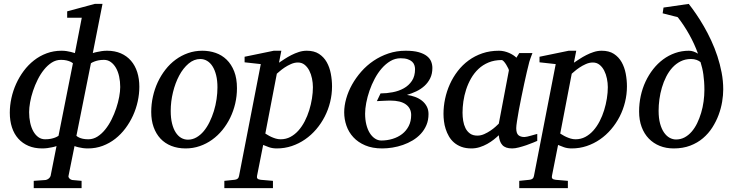

<svg xmlns="http://www.w3.org/2000/svg" viewBox="-20 -757 3800 995"><path d="M357.9 -429.2Q352.1 -434.1 343.3 -438Q335.4 -441.4 324 -444.1Q312.5 -446.8 295.9 -446.8Q270.5 -446.8 248.5 -432.9Q226.6 -418.9 208.3 -396.2Q189.9 -373.5 175.5 -344.7Q161.1 -315.9 151.1 -285.9Q141.1 -255.9 136 -227.1Q130.9 -198.2 130.9 -175.8Q130.9 -146.5 136.5 -120.8Q142.1 -95.2 152.8 -76.2Q163.6 -57.1 179 -46.1Q194.3 -35.2 213.9 -35.2Q230.5 -35.2 243.4 -37.8Q256.3 -40.5 265.1 -43.9Q275.4 -47.9 283.2 -53.2ZM603 -306.2Q603 -335 597.4 -360.6Q591.8 -386.2 580.8 -405.3Q569.8 -424.3 554.2 -435.5Q538.6 -446.8 519 -446.8Q502.4 -446.8 489.7 -444.1Q477.1 -441.4 468.8 -438Q458.5 -434.1 451.2 -429.2L376 -53.2Q381.8 -47.9 390.6 -43.9Q397.9 -40.5 409.7 -37.8Q421.4 -35.2 438 -35.2Q462.9 -35.2 484.9 -49.1Q506.8 -63 525.1 -85.7Q543.5 -108.4 557.9 -137.2Q572.3 -166 582.3 -196Q592.3 -226.1 597.7 -254.9Q603 -283.7 603 -306.2ZM702.1 -307.1Q702.1 -270 693.8 -231.9Q685.5 -193.8 669.4 -158.4Q653.3 -123 630.1 -92Q606.9 -61 577.4 -37.8Q547.9 -14.6 512.2 -1.2Q476.6 12.2 436 12.2Q421.9 12.2 409.4 10.5Q397 8.8 387.2 6.3Q376 3.9 366.2 0L335 154.8Q334 158.2 335.7 161.9Q337.4 165.5 340.3 168.5Q343.3 171.4 346.9 173.3Q350.6 175.3 354 175.8L402.8 180.2V217.8H154.8V180.2L216.8 175.8Q220.2 175.3 224.4 173.3Q228.5 171.4 232.2 168.5Q235.8 165.5 238.5 161.9Q241.2 158.2 242.2 154.8L272.9 0Q262.2 3.9 249.5 6.3Q238.8 8.8 225.3 10.5Q211.9 12.2 198.2 12.2Q158.7 12.2 127.7 -1Q96.7 -14.2 75 -38.3Q53.2 -62.5 42 -96.7Q30.8 -130.9 30.8 -172.9Q30.8 -210 39.1 -248.3Q47.4 -286.6 63.5 -322.3Q79.6 -357.9 102.8 -389.2Q126 -420.4 155.8 -443.8Q185.5 -467.3 221.7 -480.7Q257.8 -494.1 298.8 -494.1Q313 -494.1 325.2 -492.2Q337.4 -490.2 347.2 -487.8Q358.4 -485.4 368.2 -481.9L403.8 -665H328.1V-698.2L471.2 -736.8H511.2L460.9 -481.9Q471.2 -485.4 483.9 -487.8Q494.1 -490.2 507.6 -492.2Q521 -494.1 535.2 -494.1Q575.2 -494.1 606.4 -480.5Q637.7 -466.8 658.9 -442.1Q680.2 -417.5 691.2 -383.1Q702.1 -348.6 702.1 -307.1Z M1106.9 -304.2Q1106.9 -339.8 1100.1 -367.2Q1093.3 -394.5 1081.5 -413.1Q1069.8 -431.6 1053.5 -441.4Q1037.1 -451.2 1018.1 -451.2Q985.4 -451.2 957.3 -427.5Q929.2 -403.8 908.7 -365.5Q888.2 -327.1 876.5 -279.1Q864.7 -231 864.7 -182.1Q864.7 -145 871.6 -117.2Q878.4 -89.4 890.6 -70.6Q902.8 -51.8 918.9 -42.5Q935.1 -33.2 954.1 -33.2Q977.5 -33.2 998.3 -45.2Q1019 -57.1 1035.9 -77.4Q1052.7 -97.7 1065.9 -124.5Q1079.1 -151.4 1088.4 -181.4Q1097.7 -211.4 1102.3 -243.2Q1106.9 -274.9 1106.9 -304.2ZM1208 -299.8Q1208 -259.3 1199 -220.5Q1189.9 -181.6 1173.1 -147Q1156.2 -112.3 1132.6 -83.3Q1108.9 -54.2 1079.3 -33Q1049.8 -11.7 1015.1 0.2Q980.5 12.2 941.9 12.2Q900.9 12.2 867.7 -1Q834.5 -14.2 811.5 -38.8Q788.6 -63.5 776.1 -98.4Q763.7 -133.3 763.7 -176.8Q763.7 -217.3 772.5 -256.6Q781.2 -295.9 797.6 -331.1Q814 -366.2 837.4 -396.2Q860.8 -426.3 890.4 -448Q919.9 -469.7 954.8 -481.9Q989.7 -494.1 1028.8 -494.1Q1064.9 -494.1 1097.4 -482.9Q1129.9 -471.7 1154.5 -447.8Q1179.2 -423.8 1193.6 -387.2Q1208 -350.6 1208 -299.8Z M1601.6 -305.2Q1601.6 -327.1 1596.9 -349.9Q1592.3 -372.6 1582.8 -391.1Q1573.2 -409.7 1558.6 -421.4Q1543.9 -433.1 1523.9 -433.1Q1505.9 -433.1 1487.8 -425Q1469.7 -417 1454.8 -407Q1439.9 -397 1429.2 -387.5Q1418.5 -377.9 1414.6 -375L1355 -64.9Q1359.4 -62.5 1367.4 -57.4Q1375.5 -52.2 1386.2 -47.4Q1397 -42.5 1409.2 -38.8Q1421.4 -35.2 1434.6 -35.2Q1461.9 -35.2 1484.9 -47.4Q1507.8 -59.6 1526.4 -80.3Q1544.9 -101.1 1559.1 -128.4Q1573.2 -155.8 1582.5 -185.8Q1591.8 -215.8 1596.7 -246.6Q1601.6 -277.3 1601.6 -305.2ZM1700.7 -309.1Q1700.7 -268.1 1690.9 -228.3Q1681.2 -188.5 1662.8 -152.8Q1644.5 -117.2 1618.7 -86.9Q1592.8 -56.6 1561 -34.7Q1529.3 -12.7 1492.2 -0.2Q1455.1 12.2 1414.6 12.2Q1392.1 12.2 1374 5.9Q1356 -0.5 1343.8 -5.9L1312 154.8Q1310.1 163.1 1314.2 168.2Q1318.4 173.3 1331.5 174.8L1394.5 180.2V217.8H1142.6V180.2L1194.8 174.8Q1215.8 173.3 1218.8 154.8L1331.5 -424.8L1247.6 -434.1V-462.9L1398.9 -494.1H1438L1425.8 -432.1Q1438.5 -440.4 1454.8 -451.2Q1471.2 -461.9 1489.7 -471.4Q1508.3 -481 1528.6 -487.5Q1548.8 -494.1 1569.8 -494.1Q1607.9 -494.1 1633.1 -477.8Q1658.2 -461.4 1673.1 -435.1Q1688 -408.7 1694.3 -375.5Q1700.7 -342.3 1700.7 -309.1Z M2130.9 -398.9Q2130.9 -409.2 2127.4 -419.4Q2124 -429.7 2115.5 -437.5Q2106.9 -445.3 2092.5 -450.2Q2078.1 -455.1 2056.2 -455.1Q2027.8 -455.1 2003.4 -440.7Q1979 -426.3 1958.5 -402.8Q1938 -379.4 1921.9 -349.1Q1905.8 -318.8 1894.8 -286.9Q1883.8 -254.9 1877.9 -223.9Q1872.1 -192.9 1872.1 -168Q1872.1 -137.2 1878.4 -111.6Q1884.8 -85.9 1896.2 -67.6Q1907.7 -49.3 1923.1 -39.1Q1938.5 -28.8 1956.1 -28.8Q1986.3 -28.8 2014.4 -37.4Q2042.5 -45.9 2064 -62.5Q2085.4 -79.1 2098.1 -103.8Q2110.8 -128.4 2110.8 -161.1Q2110.8 -195.8 2083.5 -215.8Q2056.2 -235.8 2002 -235.8Q1996.6 -235.8 1985.4 -235.4Q1974.1 -234.9 1962.4 -234.4Q1948.7 -233.4 1933.1 -232.9L1952.1 -272.9Q1983.4 -272.9 2015.4 -279.1Q2047.4 -285.2 2073 -299.6Q2098.6 -314 2114.7 -338.1Q2130.9 -362.3 2130.9 -398.9ZM2220.7 -404.8Q2220.7 -374.5 2209.5 -351.6Q2198.2 -328.6 2179.7 -311.8Q2161.1 -294.9 2137.5 -283.7Q2113.8 -272.5 2088.9 -265.1Q2110.8 -262.2 2130.9 -254.9Q2150.9 -247.6 2166.5 -235.4Q2182.1 -223.1 2191.4 -205.8Q2200.7 -188.5 2200.7 -166Q2200.7 -134.3 2189.9 -108.9Q2179.2 -83.5 2160.9 -63.7Q2142.6 -43.9 2118.7 -29.5Q2094.7 -15.1 2068.1 -5.9Q2041.5 3.4 2013.9 7.8Q1986.3 12.2 1960.9 12.2Q1909.7 12.2 1872.6 -3.7Q1835.4 -19.5 1811.3 -45.7Q1787.1 -71.8 1775.4 -105.5Q1763.7 -139.2 1763.7 -174.8Q1763.7 -209 1774.2 -246.1Q1784.7 -283.2 1804.4 -318.6Q1824.2 -354 1852.3 -386Q1880.4 -418 1915.8 -441.9Q1951.2 -465.8 1993.2 -480Q2035.2 -494.1 2082 -494.1Q2123 -494.1 2149.7 -486.6Q2176.3 -479 2192.1 -466.6Q2208 -454.1 2214.4 -438Q2220.7 -421.9 2220.7 -404.8Z M2617.2 -392.1Q2617.7 -394.5 2613.5 -403.3Q2609.4 -412.1 2603.5 -421.6Q2597.7 -431.2 2591.1 -438.5Q2584.5 -445.8 2580.1 -445.8Q2542 -445.8 2512 -433.3Q2481.9 -420.9 2459.5 -399.7Q2437 -378.4 2421.1 -350.6Q2405.3 -322.8 2395.5 -292.5Q2385.7 -262.2 2381.3 -231.4Q2377 -200.7 2377 -172.9Q2377 -151.9 2380.4 -130.9Q2383.8 -109.9 2392.3 -92.8Q2400.9 -75.7 2415.8 -64.9Q2430.7 -54.2 2454.1 -54.2Q2471.7 -54.2 2489.3 -62Q2506.8 -69.8 2522 -80.1Q2537.1 -90.3 2548.3 -100.6Q2559.6 -110.8 2564.9 -116.2ZM2764.2 -26.9Q2758.3 -24.4 2742.7 -17.8Q2727.1 -11.2 2707.8 -4.6Q2688.5 2 2668.7 7.1Q2648.9 12.2 2634.3 12.2Q2616.2 12.2 2603.8 7.8Q2591.3 3.4 2583.3 -5.4Q2575.2 -14.2 2570.8 -26.9Q2566.4 -39.6 2564.9 -56.2Q2553.7 -45.4 2538.6 -33.4Q2523.4 -21.5 2505.1 -11.2Q2486.8 -1 2466.1 5.6Q2445.3 12.2 2422.9 12.2Q2393.6 12.2 2371.3 3.9Q2349.1 -4.4 2333 -18.3Q2316.9 -32.2 2306.4 -50.5Q2295.9 -68.8 2289.6 -88.6Q2283.2 -108.4 2280.8 -128.7Q2278.3 -148.9 2278.3 -167Q2278.3 -205.6 2286.6 -244.9Q2294.9 -284.2 2311.3 -320.6Q2327.6 -356.9 2352.1 -388.7Q2376.5 -420.4 2408.4 -443.8Q2440.4 -467.3 2479.7 -480.7Q2519 -494.1 2565.9 -494.1Q2579.6 -494.1 2593 -491Q2606.4 -487.8 2618.2 -482.7Q2629.9 -477.5 2639.6 -471.2Q2649.4 -464.8 2656.2 -458L2670.9 -481.9H2739.3Q2736.8 -476.1 2733.9 -468Q2731 -460 2728 -451.7Q2725.1 -443.4 2722.9 -436Q2720.7 -428.7 2720.2 -424.8Q2716.8 -411.6 2710.4 -385Q2704.1 -358.4 2697 -325.2Q2689.9 -292 2682.4 -255.6Q2674.8 -219.2 2668.9 -186.8Q2663.1 -154.3 2659.2 -129.2Q2655.3 -104 2655.3 -92.8Q2655.3 -66.4 2666.5 -56.6Q2677.7 -46.9 2698.2 -46.9Q2703.1 -46.9 2712.6 -49.1Q2722.2 -51.3 2732.4 -54.2Q2742.7 -57.1 2751.5 -59.6Q2760.3 -62 2764.2 -63Z M3129.9 -305.2Q3129.9 -327.1 3125.2 -349.9Q3120.6 -372.6 3111.1 -391.1Q3101.6 -409.7 3086.9 -421.4Q3072.3 -433.1 3052.2 -433.1Q3034.2 -433.1 3016.1 -425Q2998 -417 2983.2 -407Q2968.3 -397 2957.5 -387.5Q2946.8 -377.9 2942.9 -375L2883.3 -64.9Q2887.7 -62.5 2895.8 -57.4Q2903.8 -52.2 2914.6 -47.4Q2925.3 -42.5 2937.5 -38.8Q2949.7 -35.2 2962.9 -35.2Q2990.2 -35.2 3013.2 -47.4Q3036.1 -59.6 3054.7 -80.3Q3073.2 -101.1 3087.4 -128.4Q3101.6 -155.8 3110.8 -185.8Q3120.1 -215.8 3125 -246.6Q3129.9 -277.3 3129.9 -305.2ZM3229 -309.1Q3229 -268.1 3219.2 -228.3Q3209.5 -188.5 3191.2 -152.8Q3172.9 -117.2 3147 -86.9Q3121.1 -56.6 3089.4 -34.7Q3057.6 -12.7 3020.5 -0.2Q2983.4 12.2 2942.9 12.2Q2920.4 12.2 2902.3 5.9Q2884.3 -0.5 2872.1 -5.9L2840.3 154.8Q2838.4 163.1 2842.5 168.2Q2846.7 173.3 2859.9 174.8L2922.9 180.2V217.8H2670.9V180.2L2723.1 174.8Q2744.1 173.3 2747.1 154.8L2859.9 -424.8L2775.9 -434.1V-462.9L2927.2 -494.1H2966.3L2954.1 -432.1Q2966.8 -440.4 2983.2 -451.2Q2999.5 -461.9 3018.1 -471.4Q3036.6 -481 3056.9 -487.5Q3077.1 -494.1 3098.1 -494.1Q3136.2 -494.1 3161.4 -477.8Q3186.5 -461.4 3201.4 -435.1Q3216.3 -408.7 3222.7 -375.5Q3229 -342.3 3229 -309.1Z M3630.4 -291Q3630.4 -314.5 3628.9 -334.2Q3627.4 -354 3625 -371.3Q3622.6 -388.7 3618.9 -404.1Q3615.2 -419.4 3610.4 -435.1Q3602.5 -441.9 3590.1 -446.5Q3577.6 -451.2 3561 -451.2Q3531.2 -451.2 3507.3 -439.2Q3483.4 -427.2 3464.8 -407Q3446.3 -386.7 3432.6 -359.9Q3418.9 -333 3410.2 -303.2Q3401.4 -273.4 3397.2 -242.4Q3393.1 -211.4 3393.1 -183.1Q3393.1 -144 3400.9 -116Q3408.7 -87.9 3421.6 -69.6Q3434.6 -51.3 3450.7 -42.7Q3466.8 -34.2 3483.4 -34.2Q3507.3 -34.2 3527.6 -44.9Q3547.9 -55.7 3564.2 -74.5Q3580.6 -93.3 3592.8 -118.4Q3605 -143.6 3613.5 -172.1Q3622.1 -200.7 3626.2 -231.2Q3630.4 -261.7 3630.4 -291ZM3728 -293.9Q3728 -264.2 3722.4 -230Q3716.8 -195.8 3704.1 -161.6Q3691.4 -127.4 3671.4 -96.2Q3651.4 -64.9 3623 -40.8Q3594.7 -16.6 3556.9 -2.2Q3519 12.2 3471.2 12.2Q3431.6 12.2 3398.9 -1Q3366.2 -14.2 3342.3 -38.8Q3318.4 -63.5 3305.2 -98.9Q3292 -134.3 3292 -179.2Q3292 -220.2 3300.5 -259.8Q3309.1 -299.3 3325.4 -334.2Q3341.8 -369.1 3364.7 -398.4Q3387.7 -427.7 3416.3 -449Q3444.8 -470.2 3478.8 -482.2Q3512.7 -494.1 3550.3 -494.1Q3562.5 -494.1 3574.2 -490Q3585.9 -485.8 3597.2 -479Q3578.6 -530.3 3551.5 -578.6Q3524.4 -627 3492.2 -668L3414.1 -688L3418.5 -717.8L3549.3 -736.8Q3567.4 -713.9 3587.6 -684.3Q3607.9 -654.8 3627.9 -620.1Q3647.9 -585.4 3666 -546.4Q3684.1 -507.3 3697.8 -465.8Q3711.4 -424.3 3719.7 -380.9Q3728 -337.4 3728 -293.9Z"/></svg>

Font: Charis SIL Cyr
Style: Italic
Weight: 400
Italic angle: -11°
Foundry: SIL International
Version: Version 5.000